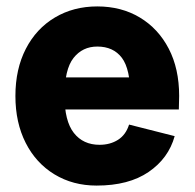

<svg xmlns="http://www.w3.org/2000/svg" viewBox="-20 -564 606 598"><path d="M281 14Q207 14 149.5 -21Q92 -56 60 -119Q28 -182 28 -265Q28 -349 60.5 -412Q93 -475 151 -509.5Q209 -544 283 -544Q358 -544 415.5 -509.5Q473 -475 505.5 -412.5Q538 -350 538 -265Q538 -254 537.5 -244Q537 -234 537 -223H111V-323H427L386 -265Q386 -349 359.5 -384Q333 -419 283 -419Q237 -419 209 -383.5Q181 -348 181 -265Q181 -187 210 -150Q239 -113 290 -113Q323 -113 347.5 -128.5Q372 -144 382 -176L524 -140Q505 -71 443 -28.5Q381 14 281 14Z"/></svg>

Font: Radio Canada Big
Style: Bold
Weight: 700
Designer: Étienne Aubert Bonn
Foundry: Coppers and Brasses
Version: Version 1.001